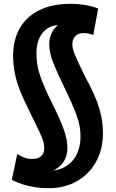

<svg xmlns="http://www.w3.org/2000/svg" viewBox="-20 -770 609 1011"><path d="M235 221Q199 221 166 216Q133 211 102.5 201.5Q72 192 42 177L71 41Q86 50 99 56Q112 62 124 64.5Q136 67 149 67Q169 67 183.5 60.5Q198 54 205.5 41Q213 28 213 10Q213 -10 205.5 -32.5Q198 -55 182.5 -87Q167 -119 143 -168Q107 -239 86.5 -290.5Q66 -342 58 -385Q50 -428 49 -470Q48 -557 83 -619.5Q118 -682 186.5 -716Q255 -750 352 -750Q390 -750 427 -744Q464 -738 497 -725L471 -585Q457 -592 444.5 -594Q432 -596 421 -596Q393 -596 377 -580Q361 -564 361 -536Q361 -524 364.5 -510Q368 -496 376.5 -476.5Q385 -457 398 -429.5Q411 -402 430 -363Q456 -316 474 -275.5Q492 -235 502.5 -200Q513 -165 517.5 -133Q522 -101 522 -70Q522 17 485.5 82.5Q449 148 384.5 184.5Q320 221 235 221ZM236 129Q279 129 310.5 114.5Q342 100 363 75Q384 50 394 17.5Q404 -15 404 -51Q404 -76 400 -101Q396 -126 385.5 -156.5Q375 -187 357.5 -226.5Q340 -266 314 -320Q285 -380 268.5 -419Q252 -458 245.5 -486.5Q239 -515 239 -542Q240 -569 251 -593.5Q262 -618 281.5 -634.5Q301 -651 325 -653L349 -626Q334 -633 322 -635.5Q310 -638 293 -638Q258 -638 230.5 -620.5Q203 -603 187.5 -570Q172 -537 172 -490Q172 -461 176 -433Q180 -405 190.5 -374Q201 -343 217 -305.5Q233 -268 257 -221Q279 -177 294 -143Q309 -109 318 -82Q327 -55 331 -33Q335 -11 335 9Q335 47 318 76.5Q301 106 271 122.5Q241 139 201 138L167 115Q183 123 200.5 126Q218 129 236 129Z"/></svg>

Font: Georama ExtraCondensed Thin
Style: Bold
Weight: 700
Version: Version 1.001